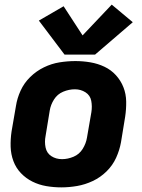

<svg xmlns="http://www.w3.org/2000/svg" viewBox="-20 -802 616 830"><path d="M245 8Q279 8 313.5 2Q348 -4 381 -19.5Q414 -35 440.5 -61Q467 -87 482 -120Q497 -153 503 -187L521 -297Q526 -330 525.5 -363Q525 -396 513.5 -425Q502 -454 481 -477Q460 -500 431.5 -513.5Q403 -527 371 -532.5Q339 -538 306 -538Q272 -538 237.5 -532.5Q203 -527 170 -511Q137 -495 110.5 -469Q84 -443 69 -410Q54 -377 49 -344L30 -234Q25 -200 26 -167.5Q27 -135 38 -105.5Q49 -76 70.5 -53.5Q92 -31 120 -17Q148 -3 180 2.5Q212 8 245 8ZM248 -114Q222 -114 202 -127Q182 -140 177 -164.5Q172 -189 177 -214L195 -324Q199 -349 213.5 -372Q228 -395 253 -405.5Q278 -416 304 -416Q329 -416 349.5 -403Q370 -390 374.5 -366Q379 -342 375 -317L356 -207Q352 -182 337.5 -158.5Q323 -135 298 -124.5Q273 -114 248 -114ZM259 -566H391L554 -706L463 -782L337 -649L255 -775L148 -713Z"/></svg>

Font: Iosevka Sparkle Heavy Oblique
Style: Regular
Weight: 900
Italic angle: -9°
Designer: Belleve Invis
Foundry: Belleve Invis
Version: Version 4.5.0; ttfautohint (v1.8.3)